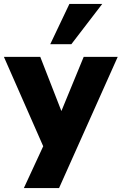

<svg xmlns="http://www.w3.org/2000/svg" viewBox="-40 -782 622 982"><path d="M388 -491H562L262 180H82L181 -34L-20 -491H166L274 -214ZM325 -556H217L315 -762H483Z"/></svg>

Font: wassup Sans
Style: Black
Weight: 900
Version: Version 2.001